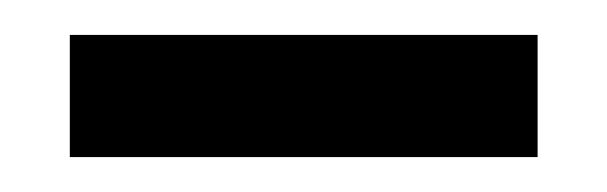

<svg xmlns="http://www.w3.org/2000/svg" viewBox="-20 -715 348 110"><path d="M20 -625V-695H288V-625Z"/></svg>

Font: Bricolage Grotesque 96pt ExtraBold
Style: Regular
Weight: 400
Version: Version 1.001;gftools[0.9.33.dev8+g029e19f]